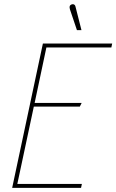

<svg xmlns="http://www.w3.org/2000/svg" viewBox="-20 -911 564 931"><path d="M346 -879Q345 -884 342 -887Q339 -890 334.5 -890.5Q330 -891 326 -889Q321 -887 319 -883Q317 -879 317.5 -874.5Q318 -870 319 -866L353 -765H375ZM39 0H373L377 -19H64L144 -394H367L376 -412H148L205 -681H520L524 -700H188Z"/></svg>

Font: Advent Pro Thin
Style: Italic
Weight: 250
Italic angle: -12°
Version: Version 3.000